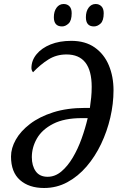

<svg xmlns="http://www.w3.org/2000/svg" viewBox="-20 -929 590 959"><path d="M200 10Q125 10 80 -29.5Q35 -69 35 -147Q35 -189 59 -231.5Q83 -274 130 -310Q177 -346 246 -368Q315 -390 405 -390H429Q433 -418 435.5 -442.5Q438 -467 438 -495Q438 -657 312 -657Q262 -657 222 -632Q182 -607 145 -568Q137 -578 137 -589Q137 -627 162.5 -658Q188 -689 232.5 -707Q277 -725 336 -725Q406 -725 453 -692Q500 -659 523.5 -603Q547 -547 547 -478Q547 -411 531 -342Q515 -273 485 -210Q455 -147 412.5 -97.5Q370 -48 316.5 -19Q263 10 200 10ZM218 -46Q255 -46 286.5 -72.5Q318 -99 343.5 -142Q369 -185 387.5 -236.5Q406 -288 418 -339H389Q301 -339 245.5 -310.5Q190 -282 164.5 -237.5Q139 -193 139 -144Q139 -101 158.5 -73.5Q178 -46 218 -46ZM449 -797Q409 -797 409 -843Q409 -872 422.5 -890.5Q436 -909 458 -909Q475 -909 486.5 -897.5Q498 -886 498 -863Q498 -826 482.5 -811.5Q467 -797 449 -797ZM290 -797Q249 -797 249 -843Q249 -872 262.5 -890.5Q276 -909 298 -909Q316 -909 327 -897.5Q338 -886 338 -863Q338 -826 322.5 -811.5Q307 -797 290 -797Z"/></svg>

Font: Noto Serif ExtraCondensed Medium
Style: Italic
Weight: 500
Width: 2
Italic angle: -12°
Designer: Monotype Design Team
Foundry: Monotype Imaging Inc.
Version: Version 2.013; ttfautohint (v1.8.4.7-5d5b)